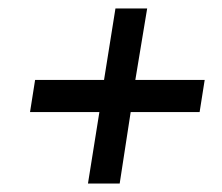

<svg xmlns="http://www.w3.org/2000/svg" viewBox="-20 -524 524 454"><path d="M188 -90 215 -259H51L63 -335H226L253 -504H328L300 -335H464L452 -259H289L263 -90Z"/></svg>

Font: Rokkitt Medium
Style: Italic
Weight: 500
Italic angle: -9°
Designer: Vernon Adams
Foundry: Vernon Adams
Version: Version 3.103